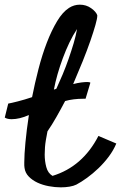

<svg xmlns="http://www.w3.org/2000/svg" viewBox="-75 -764 515 817"><path d="M-40 -323.2Q-28.3 -325.2 0.5 -332.5Q29.3 -339.8 61.5 -350.6Q73.2 -410.2 88.9 -470.7Q104.5 -531.2 124.5 -583Q144.5 -634.8 168 -673.8Q191.4 -712.9 218.8 -730.5Q240.2 -744.1 264.6 -744.1Q292 -744.1 313 -729Q334 -713.9 338.9 -699.2V-696.3Q338.9 -685.5 331.1 -657.7Q323.2 -629.9 309.6 -590.3Q295.9 -550.8 276.9 -503.4Q257.8 -456.1 236.3 -406.2Q254.9 -411.1 270.5 -413.1Q286.1 -415 295.9 -415Q306.6 -415 309.6 -412.1L289.1 -343.8H279.3Q257.8 -343.8 238.3 -341.3Q218.8 -338.9 202.1 -334Q183.6 -298.8 165 -266.1Q146.5 -233.4 127 -205.1Q125 -196.3 120.1 -167.5Q115.2 -138.7 115.2 -106.4Q115.2 -78.1 122.1 -52.7Q128.9 -27.3 148.4 -15.6Q276.4 -54.7 343.8 -185.5L419.9 -153.3Q408.2 -125 388.2 -98.1Q368.2 -71.3 344.2 -48.3Q320.3 -25.4 295.4 -7.3Q270.5 10.7 250 21.5Q238.3 27.3 220.7 30.3Q203.1 33.2 183.6 33.2Q159.2 33.2 132.8 28.3Q106.4 23.4 84.5 13.2Q62.5 2.9 47.4 -12.7Q32.2 -28.3 29.3 -49.8Q28.3 -54.7 28.3 -60.1Q28.3 -65.4 28.3 -73.2Q28.3 -104.5 33.2 -157.2Q38.1 -210 47.9 -274.4Q7.8 -256.8 -25.4 -256.8Q-43.9 -256.8 -54.7 -263.7ZM154.3 -382.8Q162.1 -384.8 165 -386.7Q177.7 -414.1 191.4 -446.8Q205.1 -479.5 216.8 -513.2Q228.5 -546.9 238.3 -579.6Q248 -612.3 252.9 -640.6Q235.4 -614.3 220.2 -582.5Q205.1 -550.8 192.4 -516.6Q179.7 -482.4 169.9 -448.2Q160.2 -414.1 154.3 -382.8Z"/></svg>

Font: Miniver
Style: Regular
Weight: 400
Designer: Dathan Boardman
Foundry: Open Window
Version: Version 1.000